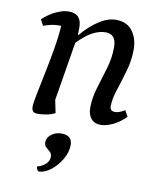

<svg xmlns="http://www.w3.org/2000/svg" viewBox="-82 -527 707 857"><g transform="rotate(10 271.5 -98.5)"><path d="M104 12Q87 12 81 5Q75 -2 75 -15Q75 -32 83.5 -74Q92 -116 103.5 -172Q115 -228 125 -286Q135 -344 138 -393Q132 -393 126 -393Q111 -393 93.5 -389.5Q76 -386 58 -379L44 -406Q71 -432 103 -447Q135 -462 160 -462Q191 -462 205 -446Q219 -430 219 -401Q219 -393 219 -384.5Q219 -376 218 -367H222Q258 -410 298 -436Q338 -462 374 -462Q425 -462 450 -428Q475 -394 475 -345Q475 -296 461 -247Q447 -198 432.5 -154.5Q418 -111 418 -78Q418 -56 441 -56Q460 -56 485 -72L500 -45Q475 -18 443.5 -3Q412 12 387 12Q360 12 344.5 -6Q329 -24 329 -57Q329 -100 343.5 -147Q358 -194 372.5 -242.5Q387 -291 387 -340Q387 -399 339 -399Q310 -399 279 -382.5Q248 -366 213 -329L169 -63L181 -5Q164 4 142 8Q120 12 104 12ZM152 265Q141 258 141 244Q166 237 180 223Q194 209 194 191Q194 177 185 169Q176 161 167 153Q158 145 158 131Q158 110 177.5 95Q197 80 223 80Q272 80 272 124Q272 156 253.5 188Q235 220 207.5 242Q180 264 152 265Z"/></g></svg>

Font: Petrona Medium
Style: Italic
Weight: 500
Italic angle: -9°
Designer: Ringo R. Seeber
Foundry: Ringo R. Seeber
Version: Version 2.001; ttfautohint (v1.8.3)